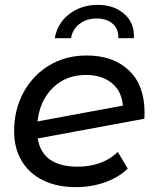

<svg xmlns="http://www.w3.org/2000/svg" viewBox="-20 -763 646 789"><path d="M574 -300Q574 -284 573 -275L135 -194Q154 -78 300 -78Q350 -78 393 -94Q436 -110 464 -139L505 -70Q466 -33 410.5 -13.5Q355 6 292 6Q214 6 157 -22Q100 -50 69 -102Q38 -154 38 -224Q38 -312 76.5 -383Q115 -454 182.5 -494.5Q250 -535 336 -535Q445 -535 509.5 -474Q574 -413 574 -300ZM134 -264 485 -329Q480 -389 439 -422Q398 -455 333 -455Q252 -455 198 -403Q144 -351 134 -264ZM382 -743Q449 -743 491.5 -705Q534 -667 530 -606H466Q468 -643 443.5 -665Q419 -687 377 -687Q336 -687 307 -665Q278 -643 272 -606H205Q216 -668 265 -705.5Q314 -743 382 -743Z"/></svg>

Font: Montserrat Alternates Medium
Style: Italic
Weight: 500
Italic angle: -11.3°
Designer: Julieta Ulanovsky
Foundry: Julieta Ulanovsky
Version: Version 7.200